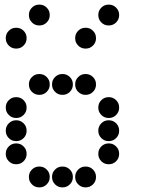

<svg xmlns="http://www.w3.org/2000/svg" viewBox="-20 -815 640 830"><path d="M149 -795Q131 -795 118 -782Q105 -769 105 -751V-749Q105 -731 118 -718Q131 -705 149 -705H151Q169 -705 182 -718Q195 -731 195 -749V-751Q195 -769 182 -782Q169 -795 151 -795ZM449 -795Q431 -795 418 -782Q405 -769 405 -751V-749Q405 -731 418 -718Q431 -705 449 -705H451Q469 -705 482 -718Q495 -731 495 -749V-751Q495 -769 482 -782Q469 -795 451 -795ZM49 -695Q31 -695 18 -682Q5 -669 5 -651V-649Q5 -631 18 -618Q31 -605 49 -605H51Q69 -605 82 -618Q95 -631 95 -649V-651Q95 -669 82 -682Q69 -695 51 -695ZM349 -695Q331 -695 318 -682Q305 -669 305 -651V-649Q305 -631 318 -618Q331 -605 349 -605H351Q369 -605 382 -618Q395 -631 395 -649V-651Q395 -669 382 -682Q369 -695 351 -695ZM149 -495Q131 -495 118 -482Q105 -469 105 -451V-449Q105 -431 118 -418Q131 -405 149 -405H151Q169 -405 182 -418Q195 -431 195 -449V-451Q195 -469 182 -482Q169 -495 151 -495ZM249 -495Q231 -495 218 -482Q205 -469 205 -451V-449Q205 -431 218 -418Q231 -405 249 -405H251Q269 -405 282 -418Q295 -431 295 -449V-451Q295 -469 282 -482Q269 -495 251 -495ZM349 -495Q331 -495 318 -482Q305 -469 305 -451V-449Q305 -431 318 -418Q331 -405 349 -405H351Q369 -405 382 -418Q395 -431 395 -449V-451Q395 -469 382 -482Q369 -495 351 -495ZM49 -395Q31 -395 18 -382Q5 -369 5 -351V-349Q5 -331 18 -318Q31 -305 49 -305H51Q69 -305 82 -318Q95 -331 95 -349V-351Q95 -369 82 -382Q69 -395 51 -395ZM449 -395Q431 -395 418 -382Q405 -369 405 -351V-349Q405 -331 418 -318Q431 -305 449 -305H451Q469 -305 482 -318Q495 -331 495 -349V-351Q495 -369 482 -382Q469 -395 451 -395ZM49 -295Q31 -295 18 -282Q5 -269 5 -251V-249Q5 -231 18 -218Q31 -205 49 -205H51Q69 -205 82 -218Q95 -231 95 -249V-251Q95 -269 82 -282Q69 -295 51 -295ZM449 -295Q431 -295 418 -282Q405 -269 405 -251V-249Q405 -231 418 -218Q431 -205 449 -205H451Q469 -205 482 -218Q495 -231 495 -249V-251Q495 -269 482 -282Q469 -295 451 -295ZM49 -195Q31 -195 18 -182Q5 -169 5 -151V-149Q5 -131 18 -118Q31 -105 49 -105H51Q69 -105 82 -118Q95 -131 95 -149V-151Q95 -169 82 -182Q69 -195 51 -195ZM449 -195Q431 -195 418 -182Q405 -169 405 -151V-149Q405 -131 418 -118Q431 -105 449 -105H451Q469 -105 482 -118Q495 -131 495 -149V-151Q495 -169 482 -182Q469 -195 451 -195ZM149 -95Q131 -95 118 -82Q105 -69 105 -51V-49Q105 -31 118 -18Q131 -5 149 -5H151Q169 -5 182 -18Q195 -31 195 -49V-51Q195 -69 182 -82Q169 -95 151 -95ZM249 -95Q231 -95 218 -82Q205 -69 205 -51V-49Q205 -31 218 -18Q231 -5 249 -5H251Q269 -5 282 -18Q295 -31 295 -49V-51Q295 -69 282 -82Q269 -95 251 -95ZM349 -95Q331 -95 318 -82Q305 -69 305 -51V-49Q305 -31 318 -18Q331 -5 349 -5H351Q369 -5 382 -18Q395 -31 395 -49V-51Q395 -69 382 -82Q369 -95 351 -95Z"/></svg>

Font: Doto Rounded Black
Style: Regular
Weight: 900
Monospace: yes
Version: Version 1.000